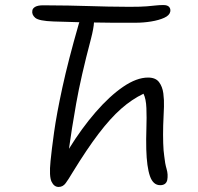

<svg xmlns="http://www.w3.org/2000/svg" viewBox="-20 -727 783 760"><path d="M614 6Q586 6 573.5 -30Q561 -66 559 -136Q558 -176 559.5 -219Q561 -262 559.5 -299Q558 -336 548 -356Q502 -334 459.5 -296.5Q417 -259 370.5 -198Q324 -137 267 -44Q251 -17 240 -2Q229 13 212 13Q194 13 184 -8Q174 -29 180 -89Q184 -131 194 -203Q204 -275 227 -381Q250 -487 292 -633Q293 -636 294 -639Q270 -640 245 -640.5Q220 -641 192 -642Q134 -644 119.5 -656.5Q105 -669 108 -685Q109 -694 119.5 -700Q130 -706 151 -706Q208 -706 251 -705Q294 -704 331.5 -703Q369 -702 407 -701Q445 -700 492 -700Q538 -700 561.5 -702Q585 -704 598 -705.5Q611 -707 627 -707Q643 -707 649.5 -699.5Q656 -692 654 -681Q651 -666 630 -656.5Q609 -647 578.5 -642Q548 -637 516 -637Q466 -637 427 -637Q388 -637 352 -638Q351 -616 340 -573Q300 -422 281.5 -317Q263 -212 253 -138Q303 -219 358.5 -283Q414 -347 467.5 -383.5Q521 -420 566 -420Q596 -420 609.5 -402Q623 -384 626.5 -357.5Q630 -331 629 -304Q627 -269 626 -231Q625 -193 626 -161Q627 -129 630 -110Q633 -80 639.5 -58Q646 -36 642 -14Q637 6 614 6Z"/></svg>

Font: Shantell Sans Normal
Style: Italic
Weight: 300
Italic angle: -11.31°
Designer: Stephen Nixon, Anya Danilova, Shantell Martin
Foundry: Arrow Type
Version: Version 1.008;[a672d596b]